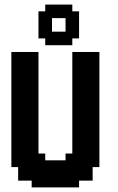

<svg xmlns="http://www.w3.org/2000/svg" viewBox="-20 -814 511 834"><path d="M382.4 -117.6H411.8V-88.2H382.4ZM352.9 -117.6H382.4V-88.2H352.9ZM323.5 -117.6H352.9V-88.2H323.5ZM323.5 -88.2H352.9V-58.8H323.5ZM352.9 -88.2H382.4V-58.8H352.9ZM323.5 -58.8H352.9V-29.4H323.5ZM294.1 -58.8H323.5V-29.4H294.1ZM352.9 -58.8H382.4V-29.4H352.9ZM294.1 -29.4H323.5V0H294.1ZM264.7 -29.4H294.1V0H264.7ZM235.3 -29.4H264.7V0H235.3ZM205.9 -29.4H235.3V0H205.9ZM176.5 -29.4H205.9V0H176.5ZM147.1 -29.4H176.5V0H147.1ZM117.6 -29.4H147.1V0H117.6ZM117.6 -58.8H147.1V-29.4H117.6ZM88.2 -58.8H117.6V-29.4H88.2ZM58.8 -58.8H88.2V-29.4H58.8ZM58.8 -88.2H88.2V-58.8H58.8ZM88.2 -88.2H117.6V-58.8H88.2ZM117.6 -88.2H147.1V-58.8H117.6ZM147.1 -88.2H176.5V-58.8H147.1ZM176.5 -88.2H205.9V-58.8H176.5ZM205.9 -88.2H235.3V-58.8H205.9ZM235.3 -88.2H264.7V-58.8H235.3ZM264.7 -88.2H294.1V-58.8H264.7ZM294.1 -88.2H323.5V-58.8H294.1ZM264.7 -58.8H294.1V-29.4H264.7ZM235.3 -58.8H264.7V-29.4H235.3ZM205.9 -58.8H235.3V-29.4H205.9ZM176.5 -58.8H205.9V-29.4H176.5ZM147.1 -58.8H176.5V-29.4H147.1ZM88.2 -117.6H117.6V-88.2H88.2ZM58.8 -117.6H88.2V-88.2H58.8ZM29.4 -117.6H58.8V-88.2H29.4ZM88.2 -147.1H117.6V-117.6H88.2ZM117.6 -147.1H147.1V-117.6H117.6ZM147.1 -147.1H176.5V-117.6H147.1ZM147.1 -117.6H176.5V-88.2H147.1ZM117.6 -117.6H147.1V-88.2H117.6ZM58.8 -147.1H88.2V-117.6H58.8ZM58.8 -176.5H88.2V-147.1H58.8ZM29.4 -176.5H58.8V-147.1H29.4ZM29.4 -205.9H58.8V-176.5H29.4ZM29.4 -147.1H58.8V-117.6H29.4ZM29.4 -235.3H58.8V-205.9H29.4ZM58.8 -235.3H88.2V-205.9H58.8ZM88.2 -235.3H117.6V-205.9H88.2ZM117.6 -235.3H147.1V-205.9H117.6ZM117.6 -205.9H147.1V-176.5H117.6ZM117.6 -176.5H147.1V-147.1H117.6ZM88.2 -205.9H117.6V-176.5H88.2ZM58.8 -205.9H88.2V-176.5H58.8ZM88.2 -176.5H117.6V-147.1H88.2ZM176.5 -117.6H205.9V-88.2H176.5ZM205.9 -117.6H235.3V-88.2H205.9ZM235.3 -117.6H264.7V-88.2H235.3ZM264.7 -117.6H294.1V-88.2H264.7ZM294.1 -117.6H323.5V-88.2H294.1ZM294.1 -147.1H323.5V-117.6H294.1ZM264.7 -147.1H294.1V-117.6H264.7ZM323.5 -147.1H352.9V-117.6H323.5ZM352.9 -147.1H382.4V-117.6H352.9ZM352.9 -176.5H382.4V-147.1H352.9ZM382.4 -176.5H411.8V-147.1H382.4ZM382.4 -205.9H411.8V-176.5H382.4ZM382.4 -147.1H411.8V-117.6H382.4ZM382.4 -235.3H411.8V-205.9H382.4ZM382.4 -264.7H411.8V-235.3H382.4ZM382.4 -294.1H411.8V-264.7H382.4ZM382.4 -323.5H411.8V-294.1H382.4ZM382.4 -352.9H411.8V-323.5H382.4ZM352.9 -352.9H382.4V-323.5H352.9ZM352.9 -382.4H382.4V-352.9H352.9ZM323.5 -352.9H352.9V-323.5H323.5ZM294.1 -352.9H323.5V-323.5H294.1ZM294.1 -323.5H323.5V-294.1H294.1ZM294.1 -294.1H323.5V-264.7H294.1ZM294.1 -264.7H323.5V-235.3H294.1ZM294.1 -235.3H323.5V-205.9H294.1ZM294.1 -205.9H323.5V-176.5H294.1ZM294.1 -176.5H323.5V-147.1H294.1ZM323.5 -176.5H352.9V-147.1H323.5ZM323.5 -205.9H352.9V-176.5H323.5ZM352.9 -205.9H382.4V-176.5H352.9ZM352.9 -235.3H382.4V-205.9H352.9ZM352.9 -264.7H382.4V-235.3H352.9ZM352.9 -294.1H382.4V-264.7H352.9ZM323.5 -323.5H352.9V-294.1H323.5ZM323.5 -294.1H352.9V-264.7H323.5ZM323.5 -264.7H352.9V-235.3H323.5ZM323.5 -235.3H352.9V-205.9H323.5ZM352.9 -323.5H382.4V-294.1H352.9ZM382.4 -382.4H411.8V-352.9H382.4ZM382.4 -411.8H411.8V-382.4H382.4ZM382.4 -441.2H411.8V-411.8H382.4ZM382.4 -470.6H411.8V-441.2H382.4ZM382.4 -500H411.8V-470.6H382.4ZM352.9 -500H382.4V-470.6H352.9ZM352.9 -529.4H382.4V-500H352.9ZM352.9 -558.8H382.4V-529.4H352.9ZM323.5 -558.8H352.9V-529.4H323.5ZM294.1 -558.8H323.5V-529.4H294.1ZM323.5 -382.4H352.9V-352.9H323.5ZM323.5 -411.8H352.9V-382.4H323.5ZM323.5 -441.2H352.9V-411.8H323.5ZM352.9 -441.2H382.4V-411.8H352.9ZM352.9 -470.6H382.4V-441.2H352.9ZM352.9 -411.8H382.4V-382.4H352.9ZM294.1 -382.4H323.5V-352.9H294.1ZM294.1 -411.8H323.5V-382.4H294.1ZM323.5 -470.6H352.9V-441.2H323.5ZM294.1 -470.6H323.5V-441.2H294.1ZM294.1 -441.2H323.5V-411.8H294.1ZM294.1 -529.4H323.5V-500H294.1ZM323.5 -529.4H352.9V-500H323.5ZM323.5 -500H352.9V-470.6H323.5ZM294.1 -500H323.5V-470.6H294.1ZM294.1 -588.2H323.5V-558.8H294.1ZM117.6 -558.8H147.1V-529.4H117.6ZM117.6 -588.2H147.1V-558.8H117.6ZM88.2 -558.8H117.6V-529.4H88.2ZM58.8 -558.8H88.2V-529.4H58.8ZM58.8 -529.4H88.2V-500H58.8ZM58.8 -500H88.2V-470.6H58.8ZM29.4 -500H58.8V-470.6H29.4ZM29.4 -470.6H58.8V-441.2H29.4ZM58.8 -470.6H88.2V-441.2H58.8ZM88.2 -470.6H117.6V-441.2H88.2ZM117.6 -470.6H147.1V-441.2H117.6ZM117.6 -529.4H147.1V-500H117.6ZM117.6 -500H147.1V-470.6H117.6ZM88.2 -500H117.6V-470.6H88.2ZM88.2 -529.4H117.6V-500H88.2ZM88.2 -441.2H117.6V-411.8H88.2ZM88.2 -411.8H117.6V-382.4H88.2ZM88.2 -382.4H117.6V-352.9H88.2ZM88.2 -352.9H117.6V-323.5H88.2ZM117.6 -352.9H147.1V-323.5H117.6ZM117.6 -323.5H147.1V-294.1H117.6ZM117.6 -382.4H147.1V-352.9H117.6ZM117.6 -411.8H147.1V-382.4H117.6ZM117.6 -441.2H147.1V-411.8H117.6ZM117.6 -294.1H147.1V-264.7H117.6ZM117.6 -264.7H147.1V-235.3H117.6ZM88.2 -264.7H117.6V-235.3H88.2ZM58.8 -264.7H88.2V-235.3H58.8ZM29.4 -294.1H58.8V-264.7H29.4ZM29.4 -264.7H58.8V-235.3H29.4ZM29.4 -323.5H58.8V-294.1H29.4ZM29.4 -352.9H58.8V-323.5H29.4ZM29.4 -382.4H58.8V-352.9H29.4ZM29.4 -411.8H58.8V-382.4H29.4ZM29.4 -441.2H58.8V-411.8H29.4ZM58.8 -411.8H88.2V-382.4H58.8ZM58.8 -382.4H88.2V-352.9H58.8ZM58.8 -352.9H88.2V-323.5H58.8ZM58.8 -323.5H88.2V-294.1H58.8ZM58.8 -294.1H88.2V-264.7H58.8ZM88.2 -294.1H117.6V-264.7H88.2ZM88.2 -323.5H117.6V-294.1H88.2ZM58.8 -441.2H88.2V-411.8H58.8ZM88.2 -588.2H117.6V-558.8H88.2ZM58.8 -588.2H88.2V-558.8H58.8ZM29.4 -588.2H58.8V-558.8H29.4ZM29.4 -558.8H58.8V-529.4H29.4ZM29.4 -529.4H58.8V-500H29.4ZM323.5 -588.2H352.9V-558.8H323.5ZM352.9 -588.2H382.4V-558.8H352.9ZM382.4 -588.2H411.8V-558.8H382.4ZM382.4 -558.8H411.8V-529.4H382.4ZM382.4 -529.4H411.8V-500H382.4ZM205.9 -764.7H235.3V-735.3H205.9ZM176.5 -735.3H205.9V-705.9H176.5ZM235.3 -764.7H264.7V-735.3H235.3ZM176.5 -705.9H205.9V-676.5H176.5ZM264.7 -735.3H294.1V-705.9H264.7ZM264.7 -705.9H294.1V-676.5H264.7ZM205.9 -676.5H235.3V-647.1H205.9ZM235.3 -676.5H264.7V-647.1H235.3ZM176.5 -764.7H205.9V-735.3H176.5ZM176.5 -676.5H205.9V-647.1H176.5ZM264.7 -676.5H294.1V-647.1H264.7ZM264.7 -764.7H294.1V-735.3H264.7ZM205.9 -647.1H235.3V-617.6H205.9ZM235.3 -647.1H264.7V-617.6H235.3ZM205.9 -794.1H235.3V-764.7H205.9ZM235.3 -794.1H264.7V-764.7H235.3ZM294.1 -735.3H323.5V-705.9H294.1ZM294.1 -705.9H323.5V-676.5H294.1ZM147.1 -735.3H176.5V-705.9H147.1ZM147.1 -705.9H176.5V-676.5H147.1ZM147.1 -676.5H176.5V-647.1H147.1ZM176.5 -647.1H205.9V-617.6H176.5ZM147.1 -764.7H176.5V-735.3H147.1ZM176.5 -794.1H205.9V-764.7H176.5ZM264.7 -794.1H294.1V-764.7H264.7ZM294.1 -764.7H323.5V-735.3H294.1ZM294.1 -676.5H323.5V-647.1H294.1ZM264.7 -647.1H294.1V-617.6H264.7Z"/></svg>

Font: Jersey 20
Style: Regular
Weight: 400
Designer: Sarah Cadigan-Fried
Version: Version 1.000; ttfautohint (v1.8.4.7-5d5b)